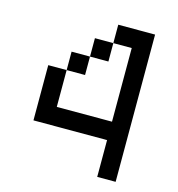

<svg xmlns="http://www.w3.org/2000/svg" viewBox="-108 -821 851 916"><g transform="rotate(15 318.0 -363.5)"><path d="M363.6 -727.3V-636.4H454.5V-272.7H181.8V-454.5H90.9V-181.8H454.5V0H545.5V-727.3ZM272.7 -636.4V-545.5H363.6V-636.4ZM181.8 -545.5V-454.5H272.7V-545.5Z"/></g></svg>

Font: Departure Mono
Style: Regular
Weight: 400
Monospace: yes
Designer: Helena Zhang
Version: Version 1.500;Glyphs 3.3.1 (3343)